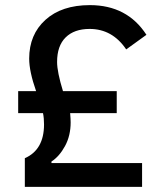

<svg xmlns="http://www.w3.org/2000/svg" viewBox="-20 -730 631 750"><path d="M77 0V-112Q152 -145 152 -244Q152 -269 148 -288H51V-374H121Q94 -451 94 -501Q94 -595 157.5 -652.5Q221 -710 331 -710Q477 -710 552 -594L473 -537Q419 -617 330 -617Q270 -617 236.5 -584Q203 -551 203 -488Q203 -449 226 -374H436V-288H254Q256 -264 256 -252Q256 -200 234 -159.5Q212 -119 181 -99V-93H535V0Z"/></svg>

Font: Anuphan Medium
Style: Regular
Weight: 500
Designer: Mike Abbink, Paul van der Laan, Pieter van Rosmalen, Mint Tantisuwanna
Foundry: Bold Monday; Cadson Demak
Version: Version 3.002;hotconv 1.0.109;makeotfexe 2.5.65596